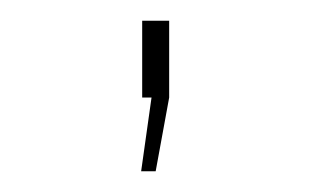

<svg xmlns="http://www.w3.org/2000/svg" viewBox="-20 -84 300 185"><path d="M116 81 126 10H117V-64H143V10L130 81Z"/></svg>

Font: Raleway Thin
Style: Regular
Weight: 100
Designer: Matt McInerney, Pablo Impallari, Rodrigo Fuenzalida
Foundry: Matt McInerney, Pablo Impallari, Rodrigo Fuenzalida
Version: Version 4.026